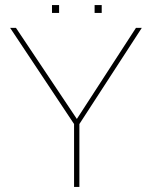

<svg xmlns="http://www.w3.org/2000/svg" viewBox="-20 -737 603 757"><path d="M516 -627H539L293 -248V0H272V-248L20 -627H43L283 -268ZM381 -717V-686H353V-717ZM213 -717V-686H185V-717Z"/></svg>

Font: Blinker Thin
Style: Regular
Weight: 100
Designer: Juergen Huber
Foundry: supertype
Version: Version 1.017;hotconv 1.0.117;makeotfexe 2.5.65602